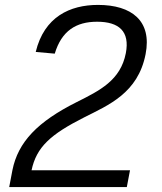

<svg xmlns="http://www.w3.org/2000/svg" viewBox="-20 -762 660 782"><path d="M379 -742C265 -742 160 -693.5 125.5 -550.5L203 -543.5C231 -636.5 290 -673.5 375.5 -673.5C465 -673.5 509.5 -634 492.5 -545.5C471 -435 387 -393.5 292 -346C133.5 -266.5 53.5 -184 30.5 -68.5L17.5 0H496.5L509.5 -68.5H108.5C128.5 -163 185.5 -214.5 323 -284C421.5 -334 542 -382.5 573 -541.5C599.5 -677 516.5 -742 379 -742Z"/></svg>

Font: Monaspace Neon Light
Style: Italic
Weight: 300
Italic angle: -11°
Designer: Riley Cran & the Lettermatic Team
Foundry: Lettermatic
Version: Version 1.200 (Monaspace Neon)